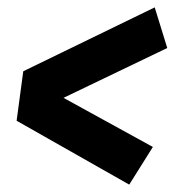

<svg xmlns="http://www.w3.org/2000/svg" viewBox="-20 -593 473 520"><path d="M399 -573 433 -463 152 -328 394 -195 330 -93 25 -266 43 -400Z"/></svg>

Font: Fira Sans Extra Condensed
Style: Bold Italic
Weight: 700
Width: 3
Italic angle: -8°
Designer: Carrois Corporate & Edenspiekermann AG
Foundry: Carrois Corporate GbR & Edenspiekermann AG
Version: Version 4.203